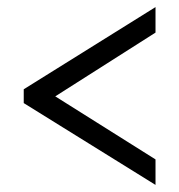

<svg xmlns="http://www.w3.org/2000/svg" viewBox="-20 -629 506 542"><path d="M419 -107 47 -338V-377L419 -609V-537L136 -357L419 -179Z"/></svg>

Font: Noto Serif Myanmar Cond SemBd
Style: Regular
Weight: 600
Width: 3
Designer: Ben Mitchell and the Monotype Design Team
Foundry: Monotype Imaging Inc.
Version: Version 2.106; ttfautohint (v1.8.4.7-5d5b)